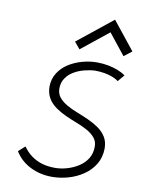

<svg xmlns="http://www.w3.org/2000/svg" viewBox="-83 -767 624 841"><g transform="rotate(10 229.5 -346.0)"><path d="M459 -585 360 -709 204 -584 229 -554 350 -651 424 -558ZM418 -446 443 -476Q429 -486 409 -494Q389 -502 365 -506.5Q341 -511 315 -511Q283 -511 250 -502Q217 -493 189.5 -475.5Q162 -458 145 -431Q128 -404 128 -369Q129 -339 142 -318Q155 -297 176.5 -282Q198 -267 223.5 -255.5Q249 -244 274 -234.5Q299 -225 320.5 -213Q342 -201 355.5 -185Q369 -169 369 -146Q369 -115 354.5 -92Q340 -69 316 -54Q292 -39 265 -31.5Q238 -24 213 -24Q182 -24 156 -31.5Q130 -39 108.5 -54.5Q87 -70 70 -94L41 -68Q66 -27 110 -5Q154 17 207 17Q242 17 278 7Q314 -3 344.5 -23.5Q375 -44 393.5 -74Q412 -104 413 -144Q413 -175 400 -196Q387 -217 365.5 -232Q344 -247 318.5 -258.5Q293 -270 267 -280Q241 -290 219.5 -302.5Q198 -315 185 -331Q172 -347 172 -370Q172 -396 185 -415.5Q198 -435 219 -447.5Q240 -460 265 -466.5Q290 -473 313 -474Q335 -474 355 -470.5Q375 -467 391.5 -460.5Q408 -454 418 -446Z"/></g></svg>

Font: Advent Pro Light
Style: Italic
Weight: 300
Italic angle: -12°
Version: Version 3.000